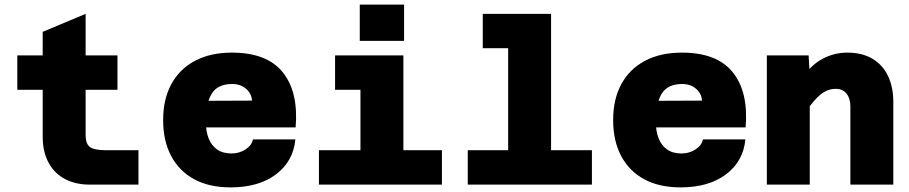

<svg xmlns="http://www.w3.org/2000/svg" viewBox="-20 -800 3940 832"><path d="M368 0Q308 0 262 -24Q216 -48 190.5 -95Q165 -142 165 -208V-662L351 -740V-217Q351 -188 360 -173.5Q369 -159 390 -154Q411 -149 444 -149H580V0ZM55 -411V-560H489V-411Z M979 12Q887 12 822 -23Q757 -58 722 -123.5Q687 -189 687 -280Q687 -370 722.5 -435.5Q758 -501 825 -536.5Q892 -572 985 -572Q1137 -572 1205.5 -486.5Q1274 -401 1261 -248H832L833 -363L1072 -364Q1070 -395 1046 -415.5Q1022 -436 986 -436Q924 -436 898 -395Q872 -354 872 -271Q872 -231 884 -200.5Q896 -170 920.5 -152.5Q945 -135 983 -135Q1017 -135 1044 -152.5Q1071 -170 1076 -196H1260Q1251 -101 1176 -44.5Q1101 12 979 12Z M1542 0V-560H1728V0ZM1362 0V-149H1895V0ZM1432 -411V-560H1635V-411ZM1539 -623V-780H1731V-623Z M2182 0V-740H2368V0ZM2007 0V-149H2545V0ZM2072 -591V-740H2275V-591Z M2929 12Q2837 12 2772 -23Q2707 -58 2672 -123.5Q2637 -189 2637 -280Q2637 -370 2672.5 -435.5Q2708 -501 2775 -536.5Q2842 -572 2935 -572Q3087 -572 3155.5 -486.5Q3224 -401 3211 -248H2782L2783 -363L3022 -364Q3020 -395 2996 -415.5Q2972 -436 2936 -436Q2874 -436 2848 -395Q2822 -354 2822 -271Q2822 -231 2834 -200.5Q2846 -170 2870.5 -152.5Q2895 -135 2933 -135Q2967 -135 2994 -152.5Q3021 -170 3026 -196H3210Q3201 -101 3126 -44.5Q3051 12 2929 12Z M3665 0V-339Q3665 -373 3648.5 -394Q3632 -415 3602 -415Q3567 -415 3537 -391.5Q3507 -368 3470 -313L3452 -456Q3493 -518 3544 -545Q3595 -572 3651 -572Q3716 -572 3760.5 -545.5Q3805 -519 3828 -471Q3851 -423 3851 -358V0ZM3303 0V-560H3484L3489 -474V0Z"/></svg>

Font: Azeret Mono Thin ExtraBold
Style: Regular
Weight: 800
Version: Version 1.002